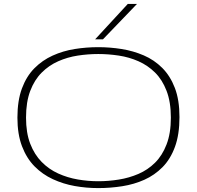

<svg xmlns="http://www.w3.org/2000/svg" viewBox="-20 -951 1006 981"><path d="M482 -25Q534 -25 587 -33.5Q640 -42 687.5 -62.5Q735 -83 772 -119.5Q809 -156 831 -213Q853 -270 853 -350Q853 -430 831 -487Q809 -544 772 -580.5Q735 -617 687.5 -638Q640 -659 587 -667Q534 -675 482 -675Q430 -675 377.5 -667Q325 -659 277.5 -638Q230 -617 193 -580Q156 -543 134.5 -486.5Q113 -430 113 -350Q113 -272 134.5 -216.5Q156 -161 193 -123.5Q230 -86 277.5 -64.5Q325 -43 377.5 -34Q430 -25 482 -25ZM482 10Q421 10 362 -0.5Q303 -11 250 -35.5Q197 -60 156.5 -101Q116 -142 92.5 -203.5Q69 -265 69 -350Q69 -437 92 -499Q115 -561 155.5 -602Q196 -643 249 -667Q302 -691 361.5 -700.5Q421 -710 482 -710Q542 -710 601.5 -700.5Q661 -691 714.5 -668Q768 -645 809 -604Q850 -563 873.5 -501.5Q897 -440 897 -353Q897 -264 874 -201Q851 -138 810.5 -97Q770 -56 717.5 -32.5Q665 -9 604.5 0.5Q544 10 482 10ZM466 -750 633 -931H680L506 -750Z"/></svg>

Font: Georama Expanded ExtraLight
Style: Regular
Weight: 250
Width: 7
Designer: Jean-Baptiste Levee
Foundry: Production Type
Version: Version 1.001